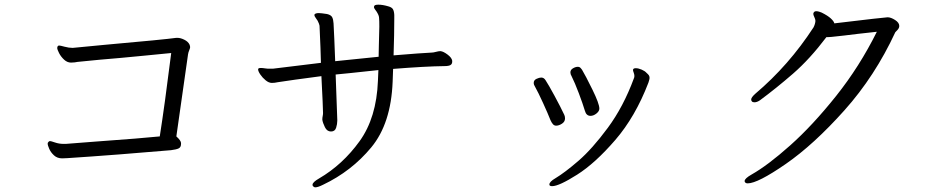

<svg xmlns="http://www.w3.org/2000/svg" viewBox="-20 -755 4040 822"><path d="M712 -112Q622 -104 492 -94Q362 -84 269 -78L246 -77Q225 -77 211 -90Q197 -103 190.5 -118.5Q184 -134 184 -139Q184 -145 188 -148Q191 -151 194 -151Q198 -151 215.5 -145Q233 -139 252 -139H262L391 -149Q586 -163 664 -171Q685 -304 713 -528Q658 -522 601 -517Q544 -512 496 -507Q409 -500 312 -490Q307 -489 300 -488Q293 -487 284 -487Q268 -487 254.5 -499.5Q241 -512 233 -527.5Q225 -543 225 -550Q225 -556 229 -559Q230 -560 234 -560Q238 -560 256.5 -555Q275 -550 291 -550L302 -551L427 -563Q686 -586 735 -593H739Q753 -593 769 -585Q785 -577 791 -565Q794 -558 794 -553Q794 -549 790 -539.5Q786 -530 785 -522L735 -171Q754 -154 755 -143V-139Q755 -125 745.5 -120Q736 -115 712 -112Z M1883 -472Q1801 -471 1663 -460L1661 -405Q1654 -226 1569.5 -124Q1485 -22 1363 36Q1341 47 1330 47Q1324 47 1319 41Q1318 39 1318 36Q1318 25 1346 9Q1447 -50 1519.5 -150.5Q1592 -251 1598 -409L1600 -455Q1520 -447 1478 -442L1417 -436Q1421 -308 1424 -242V-238Q1424 -224 1419 -208Q1414 -192 1397 -192Q1380 -192 1371 -210.5Q1362 -229 1360 -242V-245Q1360 -251 1361.5 -258Q1363 -265 1363 -271Q1363 -293 1356 -429Q1226 -412 1169 -403Q1156 -400 1144 -400Q1131 -400 1117.5 -411Q1104 -422 1094.5 -436Q1085 -450 1085 -458Q1085 -464 1096 -464Q1105 -464 1113 -462.5Q1121 -461 1126 -461H1149L1354 -486Q1353 -537 1348 -645Q1347 -652 1340 -666Q1337 -671 1331.5 -678.5Q1326 -686 1326 -690V-692Q1329 -699 1345 -699Q1354 -699 1380 -695Q1397 -691 1402 -681.5Q1407 -672 1408 -655Q1411 -602 1415 -493L1601 -512L1602 -561Q1604 -619 1604 -641Q1604 -668 1603 -677Q1603 -687 1596 -699Q1593 -705 1587 -712.5Q1581 -720 1581 -725L1582 -729Q1584 -735 1600 -735Q1618 -735 1642 -728Q1657 -724 1662 -716Q1667 -708 1668 -691V-674Q1668 -611 1665 -518Q1786 -528 1830 -530Q1835 -530 1846.5 -533Q1858 -536 1864 -536H1866Q1878 -535 1896 -521.5Q1914 -508 1916 -495V-491Q1916 -481 1908.5 -476.5Q1901 -472 1883 -472Z M2508 -259Q2490 -259 2484 -281Q2475 -311 2458 -356Q2441 -401 2427 -429Q2422 -437 2422 -445Q2422 -456 2433 -462.5Q2444 -469 2454 -469Q2460 -469 2463.5 -466Q2467 -463 2472 -456Q2486 -433 2516 -372Q2546 -311 2546 -290Q2546 -279 2533.5 -269Q2521 -259 2508 -259ZM2271 -383Q2265 -392 2265 -400Q2265 -412 2277 -417.5Q2289 -423 2297 -423Q2309 -423 2316 -411Q2328 -393 2354 -345Q2380 -297 2396 -263Q2399 -256 2399 -248Q2399 -234 2386 -225.5Q2373 -217 2361 -217Q2353 -217 2347.5 -223Q2342 -229 2337 -240Q2326 -268 2305 -314Q2284 -360 2271 -383ZM2761 -421Q2761 -416 2756 -401Q2700 -255 2614 -155.5Q2528 -56 2450.5 -7Q2373 42 2344 42Q2332 42 2332 35Q2332 23 2358 8Q2398 -16 2456.5 -66.5Q2515 -117 2582 -207.5Q2649 -298 2694 -420Q2696 -424 2696 -430Q2696 -436 2693 -444Q2690 -452 2690 -455Q2690 -463 2702 -463Q2713 -463 2727 -457Q2741 -451 2748 -443Q2755 -437 2758 -432.5Q2761 -428 2761 -421Z M3234 -326Q3221 -317 3210 -317Q3202 -317 3199 -321Q3196 -324 3196 -329Q3196 -338 3214 -354Q3357 -475 3463 -638Q3470 -652 3471 -665V-666Q3471 -672 3466.5 -681.5Q3462 -691 3462 -695Q3462 -701 3467 -705Q3469 -707 3475 -707Q3481 -707 3488.5 -704.5Q3496 -702 3498 -701Q3524 -688 3537 -676Q3550 -664 3552 -655Q3769 -681 3780 -681Q3794 -681 3812 -669.5Q3830 -658 3830 -644Q3830 -635 3822.5 -627Q3815 -619 3813 -617Q3726 -429 3595 -282.5Q3464 -136 3344 -53Q3224 30 3181 30Q3172 30 3169 24Q3168 23 3168 20Q3168 9 3198 -8Q3267 -47 3363 -132.5Q3459 -218 3559.5 -344Q3660 -470 3734 -619Q3641 -609 3595 -603L3540 -597Q3534 -596 3524 -596H3518Q3447 -502 3375 -439.5Q3303 -377 3234 -326Z"/></svg>

Font: Fusion Kai T
Style: Regular
Weight: 400
Designer: Fontworks Inc.
Version: Version 24.134;May 13, 2024